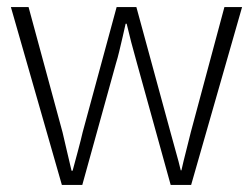

<svg xmlns="http://www.w3.org/2000/svg" viewBox="-20 -521 711 541"><path d="M10.7 -501H60.5L156.2 -148.4Q159.2 -134.8 168 -97.7Q176.8 -60.5 181.6 -40H184.6Q189.5 -57.6 199.2 -94.2Q209 -130.9 212.9 -148.4L308.6 -501H364.3L460.9 -146.5Q463.9 -134.8 474.1 -98.6Q484.4 -62.5 489.3 -41H491.2Q496.1 -63.5 505.9 -101.6Q515.6 -139.6 517.6 -148.4L612.3 -501H662.1L518.6 0H460.9L366.2 -341.8Q347.7 -407.2 336.9 -454.1H334Q331.1 -440.4 325.7 -417.5Q320.3 -394.5 315.9 -376Q311.5 -357.4 306.6 -341.8L211.9 0H154.3Z"/></svg>

Font: Gothic A1 ExtraLight
Style: Regular
Weight: 275
Designer: HanYang I&C Co.,Ltd.
Foundry: HanYang I&C Co.,Ltd.
Version: Version 2.50